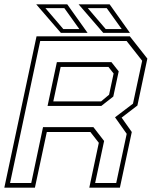

<svg xmlns="http://www.w3.org/2000/svg" viewBox="-32 -868 706 888"><path d="M-12 0 137 -700H568.5L649.5 -597L603.5 -380L530.5 -324L577.5 -257.5L522.5 0H381L425 -207.5L386 -257.5H184.5L129.5 0ZM14.5 -21.5H112.5L167 -280H400L449.5 -216L408 -21.5H505.5L554 -249L500 -325.5L583 -388.5L625.5 -587L553.5 -678.5H154ZM214.5 -399H435.5L472.5 -430L493.5 -528L469.5 -558.5H248.5ZM188 -378 231 -580.5H483.5L517 -538L492 -421.5L436.5 -378ZM569 -716H445.5L331.5 -848H475ZM531 -733.5 461.5 -830.5H374L457 -733.5ZM373 -716H249.5L135.5 -848H279ZM335 -733.5 265.5 -830.5H178L261 -733.5Z"/></svg>

Font: Tourney ExtraLight
Style: Italic
Weight: 250
Italic angle: -12°
Version: Version 1.015